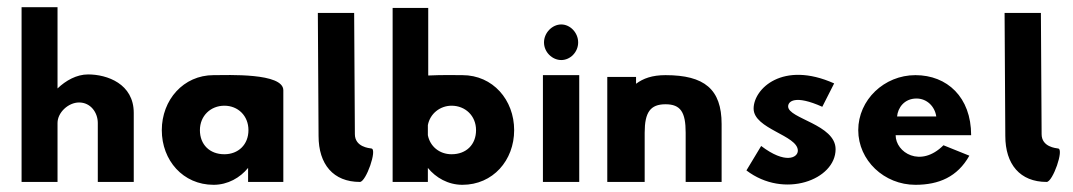

<svg xmlns="http://www.w3.org/2000/svg" viewBox="-20 -506 2983 534"><path d="M140 -486H40V0H140V-164C140 -193 170 -221 200 -221C232 -221 252 -193 252 -164V0H352V-192C352 -273 278 -299 225 -299C193 -299 163 -282 140 -260Z M536 -144C536 -184 566 -212 604 -212C642 -212 671 -184 671 -144C671 -104 643 -77 604 -77C563 -77 536 -104 536 -144ZM768 -255C768 -304 613 -297 574 -297C490 -297 430 -228 430 -144C430 -60 489 8 574 8C614 8 648 -12 670 -39V0H768Z M981 0C998 0 1030 -91 1013 -93C1007 -94 967 -97 967 -133L965 -470H864L866 -128C866 -49 907 0 981 0Z M1304 -144C1304 -104 1277 -77 1236 -77C1202 -77 1176 -99 1170 -130V-158C1176 -190 1204 -212 1236 -212C1274 -212 1304 -184 1304 -144ZM1072 0H1170V-39C1192 -12 1226 8 1266 8C1351 8 1410 -60 1410 -144C1410 -228 1351 -297 1266 -297C1249 -297 1210 -298 1171 -296V-484H1072Z M1493 -388C1493 -361 1516 -339 1541 -339C1566 -339 1588 -361 1588 -388C1588 -415 1566 -438 1541 -438C1516 -438 1493 -415 1493 -388ZM1490 0H1591V-297H1490Z M1773 0V-137C1773 -194 1789 -216 1831 -216C1873 -216 1887 -194 1887 -137V0H1987V-161C1987 -258 1939 -297 1831 -297C1794 -297 1769 -288 1749 -273V-292H1669V0Z M2097 -100 2056 -32C2161 48 2304 -6 2304 -91C2304 -160 2172 -176 2172 -210C2172 -224 2191 -243 2267 -209L2300 -274C2157 -338 2076 -259 2076 -204C2076 -147 2199 -130 2199 -87C2199 -67 2164 -49 2097 -100Z M2475 -182C2477 -206 2495 -232 2529 -232C2558 -232 2580 -210 2584 -182ZM2604 -102C2540 -38 2471 -82 2471 -130H2681C2681 -236 2614 -297 2526 -297C2439 -297 2367 -228 2367 -144C2367 -60 2439 8 2526 8C2591 8 2643 -14 2676 -73Z M2891 0C2908 0 2940 -91 2923 -93C2917 -94 2877 -97 2877 -133L2875 -470H2774L2776 -128C2776 -49 2817 0 2891 0Z"/></svg>

Font: Hussar Tani
Style: Bold
Weight: 700
Foundry: Cannot Into Space Fonts
Version: Version 0.92